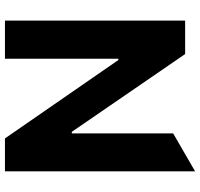

<svg xmlns="http://www.w3.org/2000/svg" viewBox="-36 -771 807 775"><g transform="rotate(90 367.5 -383.5)"><path d="M63.2 0H217V-457.7H222.3L538.7 0H671.5V-767.4L518.5 -679V-269.9H512.1L198.2 -727.3H63.2Z"/></g></svg>

Font: Inter-Hewn
Style: Bold
Weight: 700
Designer: Rasmus Andersson
Foundry: rsms
Version: Version 3.012;git-f93a4a705